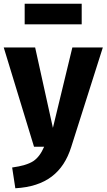

<svg xmlns="http://www.w3.org/2000/svg" viewBox="-26 -785 570 1027"><path d="M411 -765H106V-655H411ZM524 -531H361L257 -101L162 -531H-6L156 0H210C195 35 176 61 152 77C127 93 90 104 39 111L56 222C219 213 312 138 355 1Z"/></svg>

Font: Fira Sans
Style: Bold
Weight: 700
Designer: Carrois Corporate & Edenspiekermann AG
Foundry: Carrois Corporate GbR & Edenspiekermann AG
Version: Version 4.203